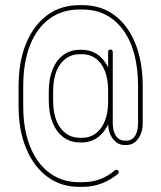

<svg xmlns="http://www.w3.org/2000/svg" viewBox="-20 -656 625 744"><path d="M169 -302Q169 -351 184 -387.5Q199 -424 226 -443.5Q253 -463 290 -463H297Q351 -463 384 -419.5Q417 -376 417 -302V-265Q417 -217 402 -181Q387 -145 360 -124.5Q333 -104 297 -104H290Q253 -104 226 -124Q199 -144 184 -180.5Q169 -217 169 -265ZM186 -302V-265Q186 -198 214.5 -160Q243 -122 290 -122H297Q344 -122 371.5 -160Q399 -198 399 -265V-302Q399 -371 371.5 -408.5Q344 -446 297 -446H290Q243 -446 214.5 -408.5Q186 -371 186 -302ZM425 4Q429 2 432 2Q435 2 437.5 4.5Q440 7 440 11Q440 15 437 18Q409 41 374.5 54.5Q340 68 300 68H286Q216 68 163.5 29Q111 -10 81.5 -80.5Q52 -151 52 -245V-321Q52 -418 81.5 -488.5Q111 -559 163.5 -597.5Q216 -636 286 -636H300Q371 -636 423 -597.5Q475 -559 504 -488.5Q533 -418 533 -321V-179Q533 -143 515.5 -118.5Q498 -94 469 -94H464Q435 -94 417 -118.5Q399 -143 399 -179V-199V-455Q399 -459 401.5 -461.5Q404 -464 408 -464Q412 -464 414.5 -461.5Q417 -459 417 -455V-199V-179Q417 -147 429.5 -129Q442 -111 464 -111H469Q491 -111 503 -129Q515 -147 515 -179V-321Q515 -461 457 -540Q399 -619 300 -619H286Q221 -619 172 -583.5Q123 -548 96.5 -481Q70 -414 70 -321V-245Q70 -155 96.5 -88.5Q123 -22 172 14Q221 50 286 50H300Q337 50 368.5 38Q400 26 425 4Z"/></svg>

Font: Libertine-Super Thin
Style: Regular
Weight: 100
Designer: Bastien Sozeau
Foundry: NBR — Bastien Sozeau
Version: Version 2.003;gftools[0.9.33]